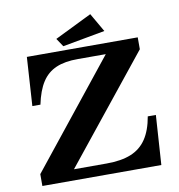

<svg xmlns="http://www.w3.org/2000/svg" viewBox="-94 -965 977 1050"><g transform="rotate(-10 395.0 -440.0)"><path d="M477.1 -879.9 537.1 -775.9 301.8 -732.9 271 -778.8ZM95.2 -710H710.9V-644L242.2 -60.1H424.8Q505.4 -60.1 559.3 -82Q613.3 -104 645 -151.4Q676.8 -198.7 689.9 -274.9H734.9L716.8 0H56.2V-65.9L522.9 -649.9H368.2Q295.9 -650.4 247.1 -629.4Q198.2 -608.4 168.5 -562.3Q138.7 -516.1 123 -439.9H78.1Z"/></g></svg>

Font: BIZ UDPMincho
Style: Bold
Weight: 700
Designer: TypeBank Co., Ltd.
Foundry: Morisawa Inc.
Version: Version 1.06